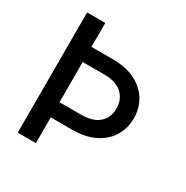

<svg xmlns="http://www.w3.org/2000/svg" viewBox="-166 -867 976 1006"><g transform="rotate(30 322.0 -363.5)"><path d="M75.6 -727.3H185.4V-582.4H314.6Q395.6 -582.4 451.5 -553.8Q507.5 -525.2 536.4 -476.9Q565.3 -428.6 565.3 -369Q565.3 -309.3 536.4 -261Q507.5 -212.7 451.5 -184.3Q395.6 -155.9 314.6 -155.9H185.4V0H75.6ZM185.4 -247.5H314.6Q387.1 -247.5 423.8 -280Q460.6 -312.5 460.6 -367.5Q460.6 -422.9 423.8 -456.9Q387.1 -490.8 314.6 -490.8H185.4Z"/></g></svg>

Font: Inter UI Medium
Style: Regular
Weight: 500
Designer: Rasmus Andersson
Foundry: rsms
Version: 3.2;8d6f07862